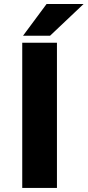

<svg xmlns="http://www.w3.org/2000/svg" viewBox="-20 -920 429 940"><path d="M258.8 -710.9V0H88.9V-710.9ZM92.8 -745.1 208 -900.4H389.2L225.1 -745.1Z"/></svg>

Font: Bert Sans Black
Style: Regular
Weight: 900
Designer: Christian Robertson, Adam Twardoch, & Cristiano Sobral
Foundry: Google
Version: Version 12.135;January 10, 2020;FontCreator 12.0.0.2547 64-b